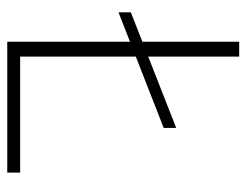

<svg xmlns="http://www.w3.org/2000/svg" viewBox="-95 -584 679 529"><g transform="rotate(90 244.5 -319.5)"><path d="M332.5 -465.5V-431L14 -306.5V-340.5ZM136 0H95V-639H136ZM114 -35.5H455.5V0H114Z"/></g></svg>

Font: Anek Latin Medium ExtraLight
Style: Regular
Weight: 250
Version: Version 1.003